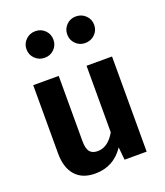

<svg xmlns="http://www.w3.org/2000/svg" viewBox="-147 -891 863 1005"><g transform="rotate(-20 285.0 -388.0)"><path d="M168 -792Q200 -792 221.5 -770.5Q243 -749 243 -718Q243 -687 221.5 -665.5Q200 -644 168 -644Q137 -644 115 -665.5Q93 -687 93 -718Q93 -749 115 -770.5Q137 -792 168 -792ZM394 -792Q426 -792 448 -770.5Q470 -749 470 -718Q470 -687 448 -665.5Q426 -644 394 -644Q363 -644 341.5 -665.5Q320 -687 320 -718Q320 -749 341.5 -770.5Q363 -792 394 -792ZM501 -530V0H378L371 -71Q313 16 210 16Q138 16 100 -27.5Q62 -71 62 -149V-530H204V-167Q204 -125 218 -107.5Q232 -90 262 -90Q319 -90 359 -159V-530Z"/></g></svg>

Font: Fira Sans SemiBold
Style: Regular
Weight: 600
Designer: bBox Type GmbH & Carrois Corporate GbR & Edenspiekermann AG
Foundry: bBox Type GmbH & Carrois Corporate GbR & Edenspiekermann AG
Version: Version 4.301;PS 004.301;hotconv 1.0.88;makeotf.lib2.5.64775